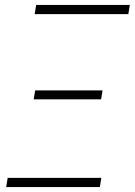

<svg xmlns="http://www.w3.org/2000/svg" viewBox="-20 -755 544 775"><path d="M498 -698H120L126 -735H504ZM116 -354 122 -390H394L388 -354ZM5 0 11 -37H389L383 0Z"/></svg>

Font: Iosevka SS18 Extralight
Style: Italic
Weight: 200
Italic angle: -9°
Monospace: yes
Designer: Belleve Invis
Foundry: Belleve Invis
Version: Version 25.1.1; ttfautohint (v1.8.4)